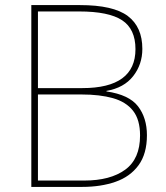

<svg xmlns="http://www.w3.org/2000/svg" viewBox="-20 -734 653 754"><path d="M294 -714Q425 -714 482 -671Q539 -628 539 -542Q539 -481 503 -435Q467 -389 398 -377V-375Q487 -362 522 -316.5Q557 -271 557 -203Q557 -130 524 -85Q491 -40 433.5 -20Q376 0 303 0H103V-714ZM303 -388Q512 -388 512 -541Q512 -620 459.5 -654.5Q407 -689 291 -689H129V-388ZM129 -363V-25H311Q413 -25 471.5 -67.5Q530 -110 530 -202Q530 -264 502.5 -299Q475 -334 423.5 -348.5Q372 -363 300 -363Z"/></svg>

Font: Noto Sans Oriya Thin
Style: Regular
Weight: 100
Designer: Amélie Bonet and Sol Matas
Foundry: Google LLC
Version: Version 2.006; ttfautohint (v1.8.4.7-5d5b)